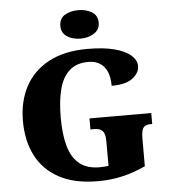

<svg xmlns="http://www.w3.org/2000/svg" viewBox="-62 -997 933 1062"><g transform="rotate(-5 405.0 -466.0)"><path d="M440 10Q310 10 224.5 -36Q139 -82 96.5 -164.5Q54 -247 54 -358Q54 -466 98 -548.5Q142 -631 229 -677.5Q316 -724 444 -724Q534 -724 594 -708Q654 -692 684.5 -665Q715 -638 715 -605Q715 -568 677.5 -538.5Q640 -509 560 -509Q560 -557 546 -588.5Q532 -620 506 -636Q480 -652 442 -652Q378 -652 338.5 -617.5Q299 -583 281.5 -517.5Q264 -452 264 -358Q264 -264 282.5 -199Q301 -134 343 -100Q385 -66 454 -66Q465 -66 477.5 -67Q490 -68 504 -69V-206Q504 -231 498.5 -247Q493 -263 479.5 -271Q466 -279 441 -279H422V-340H765V-279H756Q735 -279 723.5 -271Q712 -263 708 -246Q704 -229 704 -202V-50Q640 -20 575.5 -5Q511 10 440 10ZM412 -784Q367 -784 336.5 -804.5Q306 -825 306 -863Q306 -904 336.5 -923Q367 -942 412 -942Q455 -942 487 -923Q519 -904 519 -863Q519 -825 487 -804.5Q455 -784 412 -784Z"/></g></svg>

Font: Noto Serif Kannada Black
Style: Regular
Weight: 900
Version: Version 2.003